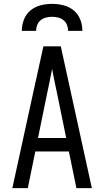

<svg xmlns="http://www.w3.org/2000/svg" viewBox="-20 -975 540 995"><path d="M44 0 151 -490 205 -735H295L456 0H376L337 -190H163L124 0ZM177 -260H323L276 -490Q269 -522 262.5 -554Q256 -586 250 -618Q244 -586 237.5 -554Q231 -522 224 -490ZM93 -815Q93 -845 104 -873.5Q115 -902 138 -921Q161 -940 190.5 -947.5Q220 -955 250 -955Q280 -955 309.5 -947.5Q339 -940 362 -921Q385 -902 396 -873.5Q407 -845 407 -815H333Q333 -831 327 -846Q321 -861 309 -870.5Q297 -880 281.5 -884Q266 -888 250 -888Q234 -888 218.5 -884Q203 -880 191 -870.5Q179 -861 173 -846Q167 -831 167 -815Z"/></svg>

Font: Iosevka MaddieWtf
Style: Regular
Weight: 400
Monospace: yes
Designer: Belleve Invis
Foundry: Belleve Invis
Version: Version 31.3.0; ttfautohint (v1.8.3)